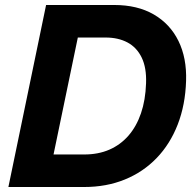

<svg xmlns="http://www.w3.org/2000/svg" viewBox="-20 -749 777 769"><path d="M13.6 0 164.6 -729H437.6Q530.4 -729 595.9 -691.1Q661.3 -653.1 694.8 -584.9Q728.3 -516.7 725.3 -425.1Q722.3 -328.6 691.7 -250.1Q661.1 -171.7 607.3 -115.9Q553.4 -60 479.9 -30Q406.4 0 316.6 0ZM194.4 -130.3H317.7Q373.6 -130.3 418 -149.6Q462.4 -168.9 494.6 -205.8Q526.7 -242.7 544.7 -295.4Q562.7 -348 565 -415.4Q567.3 -477.4 547.6 -518.2Q527.9 -559 490.7 -578.9Q453.6 -598.7 403 -598.7H291.7Z"/></svg>

Font: Mona Sans ExtraLight
Style: Italic
Weight: 200
Italic angle: -11.6951°
Designer: Deni Anggara
Foundry: GitHub
Version: Version 2.000